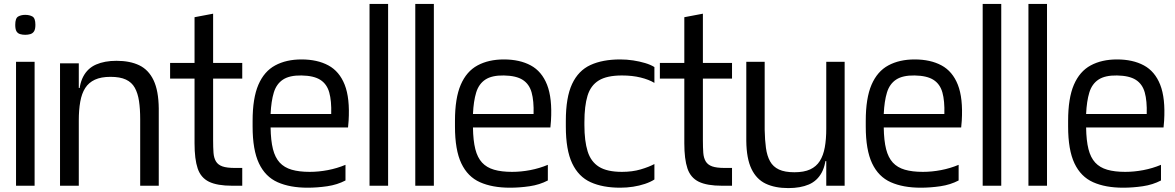

<svg xmlns="http://www.w3.org/2000/svg" viewBox="-20 -950 6011 982"><path d="M62 0V-634H157V0ZM109 -772Q95 -772 83 -775.5Q71 -779 64.5 -789.5Q58 -800 58 -823Q58 -857 73 -865.5Q88 -874 109 -874Q131 -874 146 -865.5Q161 -857 161 -823Q161 -800 154 -789.5Q147 -779 135 -775.5Q123 -772 109 -772Z M383 -334V-442Q383 -515 405.5 -558Q428 -601 471.5 -620Q515 -639 576 -639Q645 -639 692.5 -616Q740 -593 765.5 -539.5Q791 -486 792 -395L697 -341Q697 -393 691 -433Q685 -473 669.5 -501Q654 -529 624 -543Q594 -557 545 -557Q497 -557 465.5 -542.5Q434 -528 416 -500Q398 -472 390.5 -430Q383 -388 383 -334ZM287 0V-626H383V-442V0ZM385 -436 350 -461V-500H396ZM697 0V-385L792 -398V0Z M1168 0Q1091 0 1049 -20.5Q1007 -41 991 -88.5Q975 -136 975 -217V-428H1070V-233Q1070 -195 1072 -168.5Q1074 -142 1084.5 -124.5Q1095 -107 1117.5 -99Q1140 -91 1182 -91H1219V0ZM850 -548V-628H1219V-548ZM975 -289V-862L1070 -880V-289Z M1553 10Q1463 10 1400 -18Q1337 -46 1304.5 -114.5Q1272 -183 1272 -303V-332Q1272 -448 1301.5 -516.5Q1331 -585 1387.5 -615.5Q1444 -646 1522 -646Q1603 -646 1659.5 -615.5Q1716 -585 1743 -516.5Q1770 -448 1763 -332L1760 -298H1364Q1365 -231 1376 -187.5Q1387 -144 1410.5 -118.5Q1434 -93 1472 -82Q1510 -71 1564 -71Q1610 -71 1657 -80Q1704 -89 1747 -107V-27Q1705 -5 1654 2.5Q1603 10 1553 10ZM1364 -367H1674Q1676 -434 1664 -477Q1652 -520 1618.5 -541.5Q1585 -563 1522 -564Q1461 -565 1427.5 -543Q1394 -521 1380.5 -477Q1367 -433 1364 -367Z M1870 0V-930H1965V0Z M2104 0V-930H2199V0Z M2588 10Q2498 10 2435 -18Q2372 -46 2339.5 -114.5Q2307 -183 2307 -303V-332Q2307 -448 2336.5 -516.5Q2366 -585 2422.5 -615.5Q2479 -646 2557 -646Q2638 -646 2694.5 -615.5Q2751 -585 2778 -516.5Q2805 -448 2798 -332L2795 -298H2399Q2400 -231 2411 -187.5Q2422 -144 2445.5 -118.5Q2469 -93 2507 -82Q2545 -71 2599 -71Q2645 -71 2692 -80Q2739 -89 2782 -107V-27Q2740 -5 2689 2.5Q2638 10 2588 10ZM2399 -367H2709Q2711 -434 2699 -477Q2687 -520 2653.5 -541.5Q2620 -563 2557 -564Q2496 -565 2462.5 -543Q2429 -521 2415.5 -477Q2402 -433 2399 -367Z M3327 -526Q3299 -543 3256.5 -553.5Q3214 -564 3161 -564Q3084 -564 3042.5 -538.5Q3001 -513 2985 -460.5Q2969 -408 2969 -325V-310Q2969 -229 2985.5 -176Q3002 -123 3043.5 -97Q3085 -71 3161 -71Q3214 -71 3256.5 -83.5Q3299 -96 3327 -111V-32Q3307 -19 3278.5 -9.5Q3250 0 3218 5Q3186 10 3152 10Q3063 10 3001 -18Q2939 -46 2906.5 -114.5Q2874 -183 2874 -303V-332Q2874 -452 2906 -520.5Q2938 -589 3000 -617.5Q3062 -646 3152 -646Q3186 -646 3218.5 -641Q3251 -636 3279.5 -627.5Q3308 -619 3327 -607Z M3673 0Q3596 0 3554 -20.5Q3512 -41 3496 -88.5Q3480 -136 3480 -217V-428H3575V-233Q3575 -195 3577 -168.5Q3579 -142 3589.5 -124.5Q3600 -107 3622.5 -99Q3645 -91 3687 -91H3724V0ZM3355 -548V-628H3724V-548ZM3480 -289V-862L3575 -880V-289Z M4012 12Q3944 12 3896.5 -10.5Q3849 -33 3823.5 -86Q3798 -139 3797 -229V-634H3891V-286Q3892 -234 3897.5 -193.5Q3903 -153 3918.5 -125Q3934 -97 3964 -83Q3994 -69 4043 -69Q4092 -69 4123.5 -83.5Q4155 -98 4173 -126.5Q4191 -155 4198.5 -196.5Q4206 -238 4206 -292V-184Q4206 -111 4183 -68Q4160 -25 4117 -6.5Q4074 12 4012 12ZM4193 -126 4203 -190 4238 -165V-126ZM4206 0V-184V-634H4300V0Z M4689 10Q4599 10 4536 -18Q4473 -46 4440.5 -114.5Q4408 -183 4408 -303V-332Q4408 -448 4437.5 -516.5Q4467 -585 4523.5 -615.5Q4580 -646 4658 -646Q4739 -646 4795.5 -615.5Q4852 -585 4879 -516.5Q4906 -448 4899 -332L4896 -298H4500Q4501 -231 4512 -187.5Q4523 -144 4546.5 -118.5Q4570 -93 4608 -82Q4646 -71 4700 -71Q4746 -71 4793 -80Q4840 -89 4883 -107V-27Q4841 -5 4790 2.5Q4739 10 4689 10ZM4500 -367H4810Q4812 -434 4800 -477Q4788 -520 4754.5 -541.5Q4721 -563 4658 -564Q4597 -565 4563.5 -543Q4530 -521 4516.5 -477Q4503 -433 4500 -367Z M5006 0V-930H5101V0Z M5240 0V-930H5335V0Z M5724 10Q5634 10 5571 -18Q5508 -46 5475.5 -114.5Q5443 -183 5443 -303V-332Q5443 -448 5472.5 -516.5Q5502 -585 5558.5 -615.5Q5615 -646 5693 -646Q5774 -646 5830.5 -615.5Q5887 -585 5914 -516.5Q5941 -448 5934 -332L5931 -298H5535Q5536 -231 5547 -187.5Q5558 -144 5581.5 -118.5Q5605 -93 5643 -82Q5681 -71 5735 -71Q5781 -71 5828 -80Q5875 -89 5918 -107V-27Q5876 -5 5825 2.5Q5774 10 5724 10ZM5535 -367H5845Q5847 -434 5835 -477Q5823 -520 5789.5 -541.5Q5756 -563 5693 -564Q5632 -565 5598.5 -543Q5565 -521 5551.5 -477Q5538 -433 5535 -367Z"/></svg>

Font: Matangi SemiBold
Style: Regular
Weight: 600
Designer: Prashant Pant
Foundry: The Graphic Ant
Version: Version 3.002